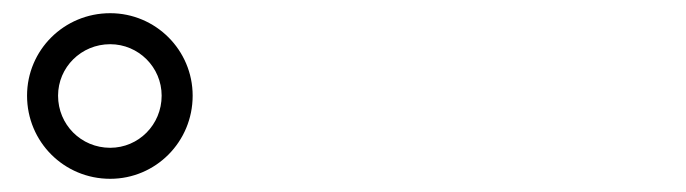

<svg xmlns="http://www.w3.org/2000/svg" viewBox="-20 -876 1040 291"><path d="M147 -605C216 -605 272 -661 272 -731C272 -800 216 -856 147 -856C77 -856 21 -800 21 -731C21 -661 77 -605 147 -605ZM147 -809C190 -809 225 -774 225 -731C225 -687 190 -652 147 -652C103 -652 68 -687 68 -731C68 -774 103 -809 147 -809Z"/></svg>

Font: Noto Serif KR Black
Style: Regular
Weight: 900
Version: Version 1.001;PS 1.001;hotconv 16.6.54;makeotf.lib2.5.65590